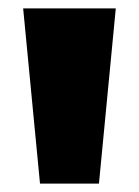

<svg xmlns="http://www.w3.org/2000/svg" viewBox="-20 -828 330 456"><path d="M75 -392 35 -808H255L215 -392Z"/></svg>

Font: Encode Sans Exp Black
Style: Regular
Weight: 900
Width: 7
Designer: Multiple Designers
Foundry: Impallari Type
Version: Version 3.002; ttfautohint (v1.8.3) -l 8 -r 50 -G 200 -x 14 